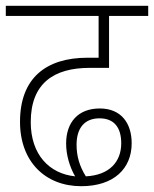

<svg xmlns="http://www.w3.org/2000/svg" viewBox="-20 -642 531 662"><path d="M260 0C373 0 434 -61 434 -148C434 -217 398 -268 324 -268C249 -268 208 -220 208 -147C208 -108 220 -67 239 -34C150 -43 86 -109 86 -221C86 -355 166 -408 289 -408H356V-587H491V-622H0V-587H320V-443H282C139 -443 49 -373 49 -222C49 -84 137 0 260 0ZM244 -143C244 -201 272 -234 323 -234C373 -234 398 -203 398 -148C398 -84 357 -38 276 -34C254 -69 244 -104 244 -143Z"/></svg>

Font: Noto Sans Devanagari SemiCondensed ExtraLight
Style: Regular
Weight: 200
Width: 4
Designer: Jelle Bosma - Monotype Design Team
Foundry: Monotype Imaging Inc.
Version: Version 2.004